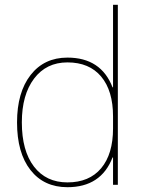

<svg xmlns="http://www.w3.org/2000/svg" viewBox="-20 -770 597 800"><path d="M261 -10Q352 -10 401.5 -69Q451 -128 451 -235V-285Q451 -392 401.5 -451Q352 -510 261 -510Q173 -510 122 -442.5Q71 -375 71 -260Q71 -142 121.5 -76Q172 -10 261 -10ZM51 -260Q51 -385 107.5 -457.5Q164 -530 261 -530Q401 -530 449 -406H451V-750H471V0H451V-114H449Q401 10 261 10Q163 10 107 -61.5Q51 -133 51 -260Z"/></svg>

Font: M PLUS 1p Thin
Style: Regular
Weight: 250
Version: Version 1.062